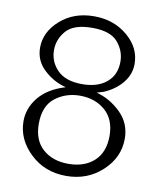

<svg xmlns="http://www.w3.org/2000/svg" viewBox="-79 -736 683 816"><g transform="rotate(10 262.5 -327.5)"><path d="M43 -181.2Q43 -237.3 81.1 -284.2Q119.1 -331.1 194.8 -354Q141.6 -367.2 99.9 -406Q58.1 -444.8 58.1 -501Q58.1 -568.8 116.5 -620.4Q174.8 -671.9 262.2 -671.9Q347.2 -671.9 406.5 -621.8Q465.8 -571.8 465.8 -502Q465.8 -456.1 435.3 -419.4Q404.8 -382.8 356.9 -362.8L328.1 -354Q385.3 -339.8 432.6 -294.4Q480 -249 480 -181.2Q480 -101.1 416.5 -42Q353 17.1 261.2 17.1Q168.5 17.1 105.7 -43Q43 -103 43 -181.2ZM108.9 -181.2Q108.9 -110.4 151.4 -72.8Q193.8 -35.2 261.2 -35.2Q331.1 -35.2 372.6 -73.5Q414.1 -111.8 414.1 -182.1Q414.1 -252.9 370.6 -291Q327.1 -329.1 261.2 -329.1Q200.2 -329.1 154.5 -293.7Q108.9 -258.3 108.9 -181.2ZM118.2 -501Q118.2 -451.2 153.6 -415Q189 -378.9 261.2 -378.9Q327.1 -378.9 366 -411.4Q404.8 -443.8 404.8 -501Q404.8 -547.9 372.8 -585Q340.8 -622.1 263.2 -622.1Q183.1 -622.1 150.6 -585Q118.2 -547.9 118.2 -501Z"/></g></svg>

Font: CMU Bright
Style: Roman
Weight: 500
Version: Version 0.7.0